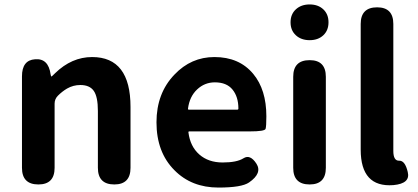

<svg xmlns="http://www.w3.org/2000/svg" viewBox="-20 -831 1881 865"><path d="M153 0Q79 0 79 -75V-487Q79 -560 138 -564Q198 -569 208 -496Q210 -486 211.5 -486Q213 -486 228 -501Q303 -574 395 -574Q568 -574 568 -349V-75Q568 0 495 0Q421 0 421 -75V-331Q421 -395 402.5 -421.5Q384 -448 342 -448Q310 -448 282 -432Q260 -419 241 -400Q226 -385 226 -364V-75Q226 0 153 0Z M964 14Q843 14 766 -64Q685 -145 685 -280Q685 -411 766 -495Q841 -574 946 -574Q1058 -574 1121 -498Q1180 -427 1180 -307Q1180 -262 1176.5 -250.5Q1173 -239 1105 -239H833Q828 -239 829 -234Q837 -171 878 -135Q919 -99 983 -99Q1047 -99 1077 -118Q1107 -137 1135 -94Q1163 -51 1102 -9Q1069 14 964 14ZM827 -342Q826 -337 831 -337H1049Q1054 -337 1054 -342Q1054 -395 1027.5 -427.5Q1001 -460 948 -460Q902 -460 868 -428Q834 -396 827 -342Z M1375 0Q1301 0 1301 -75V-485Q1301 -560 1375 -560Q1448 -560 1448 -485V-75Q1448 0 1375 0ZM1375 -650Q1337 -650 1313 -672Q1289 -694 1289 -730.5Q1289 -767 1313 -789Q1337 -811 1375 -811Q1413 -811 1436.5 -789Q1460 -767 1460 -730.5Q1460 -694 1436.5 -672Q1413 -650 1375 -650Z M1605 -157V-723Q1605 -798 1679 -798Q1752 -798 1752 -723V-151Q1752 -106 1778.5 -107Q1805 -108 1817 -56Q1830 -4 1752 3Q1605 14 1605 -157Z"/></svg>

Font: Resource Han Rounded KR
Style: Bold
Weight: 700
Designer: Cyano Hao (round all glyphs); Ryoko NISHIZUKA 西塚涼子 (kana, bopomofo & ideographs); Paul D. Hunt (Latin, Greek & Cyrillic)
Foundry: Cyano Hao
Version: 0.990